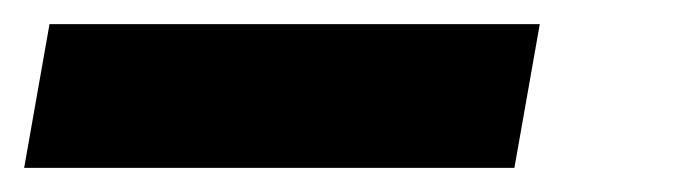

<svg xmlns="http://www.w3.org/2000/svg" viewBox="-43 15 569 159"><path d="M-23 154H383L404 35H-2Z"/></svg>

Font: Fixel Text 20240404 Black
Style: Italic
Weight: 900
Width: 4
Italic angle: -10°
Designer: AlfaBravo + MacPaw
Foundry: Kyrylo Tkachov, Marchela Mozhyna, Serhii Makarenko, Maria Weinstein, Zakhar Kryvoshyya
Version: Version 1.211;Glyphs 3.2 (3225)